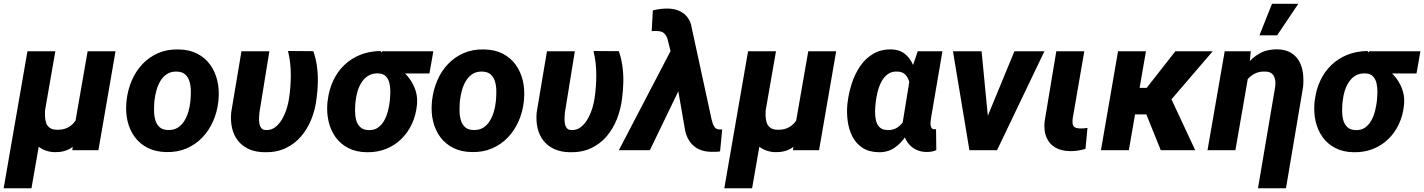

<svg xmlns="http://www.w3.org/2000/svg" viewBox="-41 -802 7603 1025"><path d="M426.8 -528.3H575.7L484.4 0H345.2L357.4 -130.4ZM392.6 -246.1 449.2 -247.6Q445.8 -204.1 433.6 -158.4Q421.4 -112.8 398.2 -74Q375 -35.2 338.4 -11.7Q301.8 11.7 249 10.3Q216.8 9.3 188.2 -4.6Q159.7 -18.6 139.9 -43.7Q120.1 -68.8 116.2 -102.1L125 -225.6H200.2Q198.7 -205.6 199 -185.3Q199.2 -165 204.6 -147.9Q210 -130.9 223.6 -120.4Q237.3 -109.9 262.2 -109.4Q293.9 -108.4 316.9 -119.1Q339.8 -129.9 355.2 -148.9Q370.6 -168 379.6 -193.1Q388.7 -218.3 392.6 -246.1ZM105.5 -528.3H254.4L127 203.1H-21.5Z M633.8 -255.9 634.8 -266.1Q641.1 -322.8 662.6 -372.6Q684.1 -422.4 719.7 -460Q755.4 -497.6 803.7 -518.6Q852.1 -539.6 912.1 -538.1Q969.7 -537.1 1012 -515.4Q1054.2 -493.7 1081.1 -456.5Q1107.9 -419.4 1119.1 -371.6Q1130.4 -323.7 1125.5 -270L1124.5 -259.3Q1118.2 -203.1 1096.2 -153.8Q1074.2 -104.5 1038.6 -67.4Q1002.9 -30.3 954.6 -9.5Q906.2 11.2 846.7 9.8Q789.6 8.8 747.3 -12.7Q705.1 -34.2 678.2 -70.8Q651.4 -107.4 640.1 -154.8Q628.9 -202.1 633.8 -255.9ZM783.7 -266.1 782.7 -255.9Q781.2 -233.9 781.5 -208.7Q781.7 -183.6 788.3 -160.6Q794.9 -137.7 810.8 -123.3Q826.7 -108.9 855.5 -107.9Q886.7 -106.9 908.2 -120.6Q929.7 -134.3 943.6 -157.5Q957.5 -180.7 965.1 -207.5Q972.7 -234.4 975.1 -259.8L976.1 -270Q978 -291.5 977.8 -317.1Q977.5 -342.8 970.9 -366Q964.4 -389.2 948.2 -404.1Q932.1 -418.9 903.3 -419.9Q872.1 -420.9 850.3 -406.7Q828.6 -392.6 814.9 -369.1Q801.3 -345.7 793.9 -318.6Q786.6 -291.5 783.7 -266.1Z M1248 -528.3H1397L1343.8 -200.2Q1342.8 -189.5 1342 -174.1Q1341.3 -158.7 1343.5 -144Q1345.7 -129.4 1353.5 -118.9Q1361.3 -108.4 1377 -107.9Q1406.7 -106 1429 -123.5Q1451.2 -141.1 1466.6 -168.7Q1481.9 -196.3 1490.7 -226.1Q1499.5 -255.9 1502.4 -278.8Q1511.7 -340.8 1511.5 -404.8Q1511.2 -468.8 1496.6 -529.8L1631.8 -528.8Q1645.5 -489.3 1651.1 -447.3Q1656.7 -405.3 1655.8 -362.8Q1654.8 -320.3 1649.4 -278.8Q1642.6 -220.2 1622.1 -167.7Q1601.6 -115.2 1566.9 -74.5Q1532.2 -33.7 1483.2 -10.7Q1434.1 12.2 1370.1 10.7Q1322.3 9.8 1287.1 -6.3Q1252 -22.5 1229.5 -50.8Q1207 -79.1 1198 -117.7Q1189 -156.2 1193.4 -202.6Z M1707 -255.4 1708.5 -265.6Q1715.3 -323.2 1737.8 -371.3Q1760.3 -419.4 1796.9 -454.6Q1833.5 -489.7 1882.1 -509.3Q1930.7 -528.8 1989.7 -529.8Q2004.4 -515.6 2013.9 -500.2Q2023.4 -484.9 2034.9 -470.9Q2046.4 -457 2066.4 -447.8Q2103.5 -430.7 2131.1 -399.7Q2158.7 -368.7 2173.6 -330.1Q2188.5 -291.5 2185.5 -251L2184.6 -239.7Q2179.2 -186 2157.7 -139.9Q2136.2 -93.8 2101.1 -59.6Q2065.9 -25.4 2019 -6.8Q1972.2 11.7 1916.5 10.7Q1859.4 9.8 1817.6 -12Q1775.9 -33.7 1749.8 -70.6Q1723.6 -107.4 1712.9 -154.8Q1702.1 -202.1 1707 -255.4ZM1857.9 -265.6 1856.4 -255.4Q1854.5 -233.4 1854.5 -208.3Q1854.5 -183.1 1860.6 -160.6Q1866.7 -138.2 1882.3 -123.3Q1897.9 -108.4 1927.2 -107.4Q1957 -106.4 1977.3 -121.1Q1997.6 -135.7 2010.5 -159.2Q2023.4 -182.6 2030 -209.2Q2036.6 -235.8 2039.6 -259.8L2040.5 -270Q2042.5 -289.6 2042.7 -313.2Q2043 -336.9 2037.8 -358.6Q2032.7 -380.4 2018.6 -394.8Q2004.4 -409.2 1978 -410.2Q1948.2 -411.1 1926.8 -398.7Q1905.3 -386.2 1890.9 -364.5Q1876.5 -342.8 1868.4 -316.9Q1860.4 -291 1857.9 -265.6ZM2272.5 -528.3 2251.5 -409.7H1977.5L1998.5 -528.3Z M2264.6 -255.9 2265.6 -266.1Q2272 -322.8 2293.5 -372.6Q2314.9 -422.4 2350.6 -460Q2386.2 -497.6 2434.6 -518.6Q2482.9 -539.6 2543 -538.1Q2600.6 -537.1 2642.8 -515.4Q2685.1 -493.7 2711.9 -456.5Q2738.8 -419.4 2750 -371.6Q2761.2 -323.7 2756.3 -270L2755.4 -259.3Q2749 -203.1 2727.1 -153.8Q2705.1 -104.5 2669.4 -67.4Q2633.8 -30.3 2585.4 -9.5Q2537.1 11.2 2477.5 9.8Q2420.4 8.8 2378.2 -12.7Q2335.9 -34.2 2309.1 -70.8Q2282.2 -107.4 2271 -154.8Q2259.8 -202.1 2264.6 -255.9ZM2414.6 -266.1 2413.6 -255.9Q2412.1 -233.9 2412.4 -208.7Q2412.6 -183.6 2419.2 -160.6Q2425.8 -137.7 2441.7 -123.3Q2457.5 -108.9 2486.3 -107.9Q2517.6 -106.9 2539.1 -120.6Q2560.5 -134.3 2574.5 -157.5Q2588.4 -180.7 2595.9 -207.5Q2603.5 -234.4 2606 -259.8L2606.9 -270Q2608.9 -291.5 2608.6 -317.1Q2608.4 -342.8 2601.8 -366Q2595.2 -389.2 2579.1 -404.1Q2563 -418.9 2534.2 -419.9Q2502.9 -420.9 2481.2 -406.7Q2459.5 -392.6 2445.8 -369.1Q2432.1 -345.7 2424.8 -318.6Q2417.5 -291.5 2414.6 -266.1Z M2878.9 -528.3H3027.8L2974.6 -200.2Q2973.6 -189.5 2972.9 -174.1Q2972.2 -158.7 2974.4 -144Q2976.6 -129.4 2984.4 -118.9Q2992.2 -108.4 3007.8 -107.9Q3037.6 -106 3059.8 -123.5Q3082 -141.1 3097.4 -168.7Q3112.8 -196.3 3121.6 -226.1Q3130.4 -255.9 3133.3 -278.8Q3142.6 -340.8 3142.3 -404.8Q3142.1 -468.8 3127.4 -529.8L3262.7 -528.8Q3276.4 -489.3 3282 -447.3Q3287.6 -405.3 3286.6 -362.8Q3285.6 -320.3 3280.3 -278.8Q3273.4 -220.2 3252.9 -167.7Q3232.4 -115.2 3197.8 -74.5Q3163.1 -33.7 3114 -10.7Q3064.9 12.2 3001 10.7Q2953.1 9.8 2918 -6.3Q2882.8 -22.5 2860.4 -50.8Q2837.9 -79.1 2828.9 -117.7Q2819.8 -156.2 2824.2 -202.6Z M3585.4 -325.2 3428.2 0H3262.7L3545.9 -543L3651.4 -541.5ZM3526.4 -756.3Q3547.9 -755.9 3567.1 -750.5Q3586.4 -745.1 3602.3 -734.6Q3618.2 -724.1 3629.9 -708.5Q3641.6 -692.9 3647.9 -671.4L3757.8 -164.6Q3760.3 -153.3 3764.4 -141.6Q3768.6 -129.9 3775.6 -121.3Q3782.7 -112.8 3795.9 -111.3Q3800.8 -110.8 3805.4 -110.8Q3810.1 -110.8 3814.5 -110.8L3803.2 6.3Q3790.5 8.3 3777.3 8.5Q3764.2 8.8 3751.5 8.3Q3715.8 7.3 3688.7 -5.9Q3661.6 -19 3643.6 -43.2Q3625.5 -67.4 3617.2 -102.1L3552.2 -476.1L3522.5 -593.8Q3518.1 -607.4 3511.5 -616.7Q3504.9 -626 3494.6 -630.9Q3484.4 -635.7 3469.7 -636.2Q3461.4 -636.7 3453.6 -636.5Q3445.8 -636.2 3438 -635.7L3444.3 -746.6Q3464.4 -751.5 3485.1 -754.2Q3505.9 -756.8 3526.4 -756.3Z M4273.9 -528.3H4422.9L4331.5 0H4192.4L4204.6 -130.4ZM4239.7 -246.1 4296.4 -247.6Q4293 -204.1 4280.8 -158.4Q4268.6 -112.8 4245.4 -74Q4222.2 -35.2 4185.5 -11.7Q4148.9 11.7 4096.2 10.3Q4064 9.3 4035.4 -4.6Q4006.8 -18.6 3987.1 -43.7Q3967.3 -68.8 3963.4 -102.1L3972.2 -225.6H4047.4Q4045.9 -205.6 4046.1 -185.3Q4046.4 -165 4051.8 -147.9Q4057.1 -130.9 4070.8 -120.4Q4084.5 -109.9 4109.4 -109.4Q4141.1 -108.4 4164.1 -119.1Q4187 -129.9 4202.4 -148.9Q4217.8 -168 4226.8 -193.1Q4235.8 -218.3 4239.7 -246.1ZM3952.6 -528.3H4101.6L3974.1 203.1H3825.7Z M4482.9 -248 4484.4 -258.3Q4490.2 -306.6 4506.3 -356.7Q4522.5 -406.7 4550.8 -448.5Q4579.1 -490.2 4621.3 -515.1Q4663.6 -540 4720.7 -538.1Q4759.3 -536.6 4785.2 -517.8Q4811 -499 4826.9 -468.8Q4842.8 -438.5 4850.6 -402.8Q4858.4 -367.2 4860.6 -331.3Q4862.8 -295.4 4861.8 -266.1L4859.9 -249Q4853 -209 4837.2 -163.3Q4821.3 -117.7 4795.9 -77.6Q4770.5 -37.6 4734.1 -12.9Q4697.8 11.7 4648.9 10.7Q4595.7 9.3 4561.5 -14.2Q4527.3 -37.6 4508.5 -75.4Q4489.7 -113.3 4484.1 -158.4Q4478.5 -203.6 4482.9 -248ZM4634.3 -258.3 4633.3 -248Q4630.9 -228.5 4630.6 -204.8Q4630.4 -181.2 4635.3 -159.4Q4640.1 -137.7 4654.1 -123.3Q4668 -108.9 4695.3 -107.9Q4722.7 -106.4 4742.9 -117.4Q4763.2 -128.4 4777.6 -147.7Q4792 -167 4800.8 -190.4Q4809.6 -213.9 4814 -237.3L4818.4 -274.9Q4819.8 -294.9 4819.3 -319.6Q4818.8 -344.2 4812.5 -366.7Q4806.2 -389.2 4791.3 -404.3Q4776.4 -419.4 4749.5 -419.9Q4718.8 -421.4 4697.8 -405.5Q4676.8 -389.6 4663.8 -364.5Q4650.9 -339.4 4644 -310.8Q4637.2 -282.2 4634.3 -258.3ZM4858.4 -528.3H4990.2L4929.7 -173.8Q4928.7 -167 4927.5 -156.7Q4926.3 -146.5 4926.8 -136.5Q4927.2 -126.5 4931.9 -119.4Q4936.5 -112.3 4946.8 -111.8Q4949.2 -111.3 4951.4 -111.8Q4953.6 -112.3 4956.1 -112.8L4957.5 -0.5Q4943.8 5.4 4930.2 7.6Q4916.5 9.8 4901.9 9.3Q4871.6 8.3 4848.1 -3.7Q4824.7 -15.6 4808.6 -35.9Q4792.5 -56.2 4784.2 -82.3Q4775.9 -108.4 4776.4 -137.7L4822.8 -423.8Z M5203.6 -113.8 5374.5 -528.3H5534.7L5281.7 0H5186ZM5199.2 -528.3 5240.7 -100.1 5225.6 0H5134.3L5046.4 -528.3Z M5598.1 -528.3H5747.6L5685.5 -168.9Q5683.6 -151.9 5685.5 -140.4Q5687.5 -128.9 5696.3 -123Q5705.1 -117.2 5723.1 -116.2Q5733.4 -115.7 5743.9 -116.7Q5754.4 -117.7 5764.6 -119.1L5753.9 -7.3Q5733.9 -1 5712.9 2Q5691.9 4.9 5670.9 4.9Q5622.6 3.9 5590.8 -15.6Q5559.1 -35.2 5544.9 -70.3Q5530.8 -105.5 5535.6 -152.8Z M6076.7 -528.3 5985.4 0H5836.4L5927.7 -528.3ZM6433.1 -528.3 6144 -191.4H5996.1L6002.9 -333H6080.6L6233.9 -528.3ZM6155.8 0 6065.9 -223.6 6205.1 -288.6 6339.8 0Z M6625 -407.2 6554.2 0H6405.3L6497.1 -528.3H6636.2ZM6576.2 -282.2 6549.8 -280.8Q6554.7 -327.1 6571 -373.3Q6587.4 -419.4 6615.7 -457.3Q6644 -495.1 6684.3 -517.3Q6724.6 -539.6 6778.3 -538.6Q6821.8 -537.6 6850.3 -520.5Q6878.9 -503.4 6894.5 -475.3Q6910.2 -447.3 6914.8 -411.9Q6919.4 -376.5 6915.5 -337.4L6824.2 203.1H6674.8L6766.6 -338.9Q6768.6 -354.5 6767.3 -368.7Q6766.1 -382.8 6760.5 -394Q6754.9 -405.3 6743.9 -412.4Q6732.9 -419.4 6714.4 -419.9Q6684.1 -421.4 6660.4 -410.2Q6636.7 -398.9 6619.6 -379.2Q6602.5 -359.4 6591.8 -334Q6581.1 -308.6 6576.2 -282.2ZM6682.6 -613.3 6749.5 -781.7H6890.1L6776.9 -613.3Z M6976.6 -255.4 6978 -265.6Q6984.9 -323.2 7007.3 -371.3Q7029.8 -419.4 7066.4 -454.6Q7103 -489.7 7151.6 -509.3Q7200.2 -528.8 7259.3 -529.8Q7273.9 -515.6 7283.4 -500.2Q7293 -484.9 7304.4 -470.9Q7315.9 -457 7335.9 -447.8Q7373 -430.7 7400.6 -399.7Q7428.2 -368.7 7443.1 -330.1Q7458 -291.5 7455.1 -251L7454.1 -239.7Q7448.7 -186 7427.2 -139.9Q7405.8 -93.8 7370.6 -59.6Q7335.4 -25.4 7288.6 -6.8Q7241.7 11.7 7186 10.7Q7128.9 9.8 7087.2 -12Q7045.4 -33.7 7019.3 -70.6Q6993.2 -107.4 6982.4 -154.8Q6971.7 -202.1 6976.6 -255.4ZM7127.4 -265.6 7126 -255.4Q7124 -233.4 7124 -208.3Q7124 -183.1 7130.1 -160.6Q7136.2 -138.2 7151.9 -123.3Q7167.5 -108.4 7196.8 -107.4Q7226.6 -106.4 7246.8 -121.1Q7267.1 -135.7 7280 -159.2Q7293 -182.6 7299.6 -209.2Q7306.2 -235.8 7309.1 -259.8L7310.1 -270Q7312 -289.6 7312.3 -313.2Q7312.5 -336.9 7307.4 -358.6Q7302.2 -380.4 7288.1 -394.8Q7273.9 -409.2 7247.6 -410.2Q7217.8 -411.1 7196.3 -398.7Q7174.8 -386.2 7160.4 -364.5Q7146 -342.8 7137.9 -316.9Q7129.9 -291 7127.4 -265.6ZM7542 -528.3 7521 -409.7H7247.1L7268.1 -528.3Z"/></svg>

Font: Roboto ExtraBold
Style: Italic
Weight: 800
Designer: Christian Robertson
Foundry: Google
Version: Version 3.009; 2024